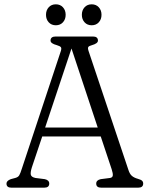

<svg xmlns="http://www.w3.org/2000/svg" viewBox="-20 -869 692 889"><path d="M208 -19Q208 0 184.5 0H33Q10 0 10 -19Q10 -32 30 -39.5L50.5 -45Q64 -48.5 69.2 -57.5Q74.5 -66.5 81.5 -89L260.5 -629Q266 -644.5 262.2 -650Q258.5 -655.5 243 -660Q214 -667.5 214 -681Q214 -700 238 -700H410Q433.5 -700 433.5 -681Q433.5 -667.5 404.5 -659.5Q392.5 -656.5 389 -651.5Q385.5 -646.5 390 -633L574.5 -82.5Q580.5 -63.5 590.5 -54.8Q600.5 -46 618.5 -41Q633 -37 638 -32Q643 -27 643 -19Q643 0 619.5 0H449Q425.5 0 425.5 -19Q425.5 -35 446.5 -39.5L489.5 -45Q501 -47 502.2 -56.2Q503.5 -65.5 497 -85.5L446.5 -237H175.5L127.5 -94Q120 -70 122.8 -59.5Q125.5 -49 144 -45L187.5 -39.5Q208 -35 208 -19ZM189 -278.5H432.5L311 -644.5ZM238.5 -752Q218 -752 205.5 -765.8Q193 -779.5 193 -800.5Q193 -821.5 205.5 -835.2Q218 -849 238.5 -849Q259 -849 271.5 -835.2Q284 -821.5 284 -800.5Q284 -779.5 271.5 -765.8Q259 -752 238.5 -752ZM404.5 -752Q384 -752 371.5 -765.8Q359 -779.5 359 -800.5Q359 -821.5 371.5 -835.2Q384 -849 404.5 -849Q425 -849 437.5 -835.2Q450 -821.5 450 -800.5Q450 -779.5 437.5 -765.8Q425 -752 404.5 -752Z"/></svg>

Font: Fraunces 72pt S100 Light
Style: Regular
Weight: 300
Version: Version 1.000; ttfautohint (v1.8.3)